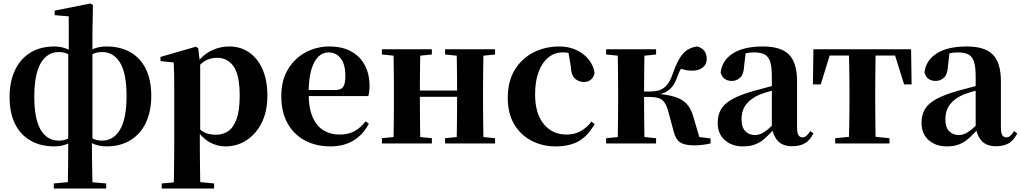

<svg xmlns="http://www.w3.org/2000/svg" viewBox="-20 -824 5865 1103"><path d="M289 259V230L392 220H475L590 230V259ZM369 259Q371 187 371.5 122Q372 57 372 -16V-21V-519L375 -527V-730L294 -737V-763L500 -804L514 -795L511 -635V-526V-520V-21L508 -8Q508 42 508.5 77.5Q509 113 509.5 141Q510 169 510.5 196Q511 223 512 259ZM293 17Q212 17 154 -17Q96 -51 65.5 -114Q35 -177 35 -266Q35 -354 65.5 -419.5Q96 -485 153.5 -521Q211 -557 293 -557Q339 -557 378 -537Q417 -517 436 -493L438 -488L436 -467Q409 -488 382.5 -506.5Q356 -525 318 -525Q251 -525 214 -461Q177 -397 177 -268Q177 -140 214 -78Q251 -16 318 -16Q356 -16 382.5 -35Q409 -54 436 -75L440 -47H436Q417 -23 379 -3Q341 17 293 17ZM591 17Q543 17 504.5 -3.5Q466 -24 448 -47H444L448 -74Q475 -54 501.5 -35Q528 -16 566 -16Q633 -16 670 -80Q707 -144 707 -272Q707 -402 670 -463.5Q633 -525 566 -525Q528 -525 501.5 -506.5Q475 -488 448 -466L444 -488L448 -493Q466 -518 504 -537.5Q542 -557 591 -557Q672 -557 730 -523.5Q788 -490 818.5 -426.5Q849 -363 849 -274Q849 -186 819 -121Q789 -56 731 -19.5Q673 17 591 17Z M909 259V230L1017 220H1108L1210 230V259ZM978 259Q979 215 979.5 171.5Q980 128 980.5 86.5Q981 45 981 10V-314Q981 -364 980.5 -396.5Q980 -429 978 -465L902 -473V-497L1106 -556L1119 -546L1128 -467L1130 -462V-75L1128 -61V10Q1128 44 1128.5 85.5Q1129 127 1129.5 171Q1130 215 1131 259ZM1276 17Q1227 17 1184 -7Q1141 -31 1105 -84H1093L1113 -96Q1138 -69 1163 -59.5Q1188 -50 1221 -50Q1261 -50 1291.5 -71Q1322 -92 1339.5 -141Q1357 -190 1357 -273Q1357 -393 1322 -442.5Q1287 -492 1227 -492Q1197 -492 1169 -480Q1141 -468 1105 -427L1090 -441H1097Q1135 -502 1187 -529.5Q1239 -557 1298 -557Q1360 -557 1409 -524.5Q1458 -492 1487 -428.5Q1516 -365 1516 -274Q1516 -184 1483.5 -119Q1451 -54 1396.5 -18.5Q1342 17 1276 17Z M1879 17Q1796 17 1732.5 -16.5Q1669 -50 1632.5 -114.5Q1596 -179 1596 -272Q1596 -363 1635 -427Q1674 -491 1737 -524Q1800 -557 1872 -557Q1948 -557 1999.5 -527.5Q2051 -498 2077 -447Q2103 -396 2103 -333Q2103 -299 2096 -272H1660V-307H1906Q1940 -307 1952 -325.5Q1964 -344 1964 -388Q1964 -454 1937.5 -488.5Q1911 -523 1866 -523Q1835 -523 1809 -498.5Q1783 -474 1768 -422Q1753 -370 1753 -286Q1753 -204 1776 -151.5Q1799 -99 1839 -75Q1879 -51 1930 -51Q1983 -51 2018.5 -71.5Q2054 -92 2080 -127L2099 -114Q2067 -51 2011 -17Q1955 17 1879 17Z M2239 0Q2241 -26 2241.5 -68Q2242 -110 2242.5 -156Q2243 -202 2243 -236V-305Q2243 -339 2242.5 -385Q2242 -431 2241.5 -473.5Q2241 -516 2239 -541H2395Q2394 -516 2393.5 -473Q2393 -430 2392.5 -382Q2392 -334 2392 -295V-273Q2392 -220 2392.5 -166.5Q2393 -113 2393.5 -69.5Q2394 -26 2395 0ZM2602 0Q2604 -26 2604.5 -69.5Q2605 -113 2605.5 -166.5Q2606 -220 2606 -273V-295Q2606 -334 2605.5 -382Q2605 -430 2604.5 -473Q2604 -516 2602 -541H2758Q2757 -516 2756.5 -473.5Q2756 -431 2755.5 -385Q2755 -339 2755 -305V-236Q2755 -202 2755.5 -156Q2756 -110 2756.5 -68Q2757 -26 2758 0ZM2174 0V-30L2283 -41H2353L2461 -30V0ZM2174 -511V-541H2461V-511L2353 -500H2283ZM2537 0V-30L2645 -41H2716L2824 -30V0ZM2537 -511V-541H2824V-511L2716 -500H2645ZM2317 -268V-304H2680V-268Z M3171 17Q3096 17 3033.5 -15.5Q2971 -48 2934 -110Q2897 -172 2897 -262Q2897 -358 2938 -424Q2979 -490 3046 -523.5Q3113 -557 3194 -557Q3247 -557 3290.5 -537Q3334 -517 3362 -482Q3390 -447 3396 -403Q3382 -353 3334 -353Q3304 -353 3282.5 -373Q3261 -393 3259 -443L3243 -538L3315 -493Q3287 -509 3263 -516Q3239 -523 3212 -523Q3167 -523 3131 -494.5Q3095 -466 3074.5 -412Q3054 -358 3054 -282Q3054 -172 3103.5 -111.5Q3153 -51 3236 -51Q3280 -51 3315.5 -70.5Q3351 -90 3377 -125L3396 -112Q3360 -46 3307 -14.5Q3254 17 3171 17Z M3462 0V-30L3571 -41H3641L3749 -30V0ZM3462 -511V-541H3749V-511L3641 -500H3571ZM3527 0Q3529 -26 3529.5 -68Q3530 -110 3530.5 -156Q3531 -202 3531 -236V-305Q3531 -339 3530.5 -385Q3530 -431 3529.5 -473.5Q3529 -516 3527 -541H3683Q3682 -516 3681.5 -473Q3681 -430 3680.5 -381.5Q3680 -333 3680 -293V-272Q3680 -220 3680.5 -166.5Q3681 -113 3681.5 -69.5Q3682 -26 3683 0ZM3850 -69 3819 -184Q3810 -217 3797.5 -235Q3785 -253 3764.5 -260Q3744 -267 3710 -267H3605V-298H3710Q3738 -298 3762.5 -304Q3787 -310 3808 -332Q3829 -354 3845 -401Q3872 -480 3903.5 -515.5Q3935 -551 3986 -557Q4040 -541 4040 -486Q4040 -454 4016.5 -436Q3993 -418 3959 -418Q3935 -418 3917 -422Q3899 -426 3877 -434L3929 -480Q3908 -455 3896 -436.5Q3884 -418 3873 -388Q3859 -346 3839.5 -323.5Q3820 -301 3796 -291Q3772 -281 3742 -276L3745 -286Q3814 -281 3857 -267.5Q3900 -254 3925 -227Q3950 -200 3963 -154L4005 -11L3901 -48L4062 -29V0Q4042 5 4017 8Q3992 11 3969 11Q3912 11 3886.5 -6.5Q3861 -24 3850 -69Z M4248 17Q4185 17 4144 -19Q4103 -55 4103 -118Q4103 -163 4122 -196Q4141 -229 4187 -254.5Q4233 -280 4311 -302Q4350 -313 4400.5 -326Q4451 -339 4491 -349V-323Q4451 -313 4411 -302Q4371 -291 4347 -282Q4295 -260 4267.5 -225.5Q4240 -191 4240 -138Q4240 -93 4261.5 -70.5Q4283 -48 4319 -48Q4333 -48 4350.5 -55Q4368 -62 4391.5 -81Q4415 -100 4447 -136L4464 -81H4426Q4398 -50 4373 -28Q4348 -6 4318.5 5.5Q4289 17 4248 17ZM4531 16Q4477 16 4449.5 -13.5Q4422 -43 4414 -92V-95V-387Q4414 -440 4404.5 -469.5Q4395 -499 4372.5 -511Q4350 -523 4312 -523Q4287 -523 4260.5 -517.5Q4234 -512 4197 -498L4264 -523L4255 -446Q4253 -398 4232.5 -378.5Q4212 -359 4185 -359Q4133 -359 4120 -408Q4128 -477 4190 -517Q4252 -557 4363 -557Q4467 -557 4513 -510Q4559 -463 4559 -357V-91Q4559 -60 4567 -47.5Q4575 -35 4590 -35Q4602 -35 4612 -43Q4622 -51 4635 -71L4653 -58Q4634 -19 4605 -1.5Q4576 16 4531 16Z M4650 -339 4653 -541H5214L5217 -339H5174L5111 -540L5182 -505H4685L4757 -540L4695 -339ZM4778 0V-30L4888 -41H4980L5090 -30V0ZM4856 0Q4857 -26 4858 -68Q4859 -110 4859.5 -156Q4860 -202 4860 -236V-305Q4860 -339 4859.5 -385Q4859 -431 4858 -473.5Q4857 -516 4856 -541H5011Q5010 -516 5009.5 -473.5Q5009 -431 5008.5 -385Q5008 -339 5008 -305V-236Q5008 -202 5008.5 -156Q5009 -110 5009.5 -68Q5010 -26 5011 0Z M5419 17Q5356 17 5315 -19Q5274 -55 5274 -118Q5274 -163 5293 -196Q5312 -229 5358 -254.5Q5404 -280 5482 -302Q5521 -313 5571.5 -326Q5622 -339 5662 -349V-323Q5622 -313 5582 -302Q5542 -291 5518 -282Q5466 -260 5438.5 -225.5Q5411 -191 5411 -138Q5411 -93 5432.5 -70.5Q5454 -48 5490 -48Q5504 -48 5521.5 -55Q5539 -62 5562.5 -81Q5586 -100 5618 -136L5635 -81H5597Q5569 -50 5544 -28Q5519 -6 5489.5 5.5Q5460 17 5419 17ZM5702 16Q5648 16 5620.5 -13.5Q5593 -43 5585 -92V-95V-387Q5585 -440 5575.5 -469.5Q5566 -499 5543.5 -511Q5521 -523 5483 -523Q5458 -523 5431.5 -517.5Q5405 -512 5368 -498L5435 -523L5426 -446Q5424 -398 5403.5 -378.5Q5383 -359 5356 -359Q5304 -359 5291 -408Q5299 -477 5361 -517Q5423 -557 5534 -557Q5638 -557 5684 -510Q5730 -463 5730 -357V-91Q5730 -60 5738 -47.5Q5746 -35 5761 -35Q5773 -35 5783 -43Q5793 -51 5806 -71L5824 -58Q5805 -19 5776 -1.5Q5747 16 5702 16Z"/></svg>

Font: Noto Serif TC ExtraBold
Style: Regular
Weight: 800
Designer: Ryoko NISHIZUKA 西塚涼子 (kana & ideographs); Frank Grießhammer (Latin, Greek & Cyrillic); Wenlong ZHANG 张文龙 (bopomofo); San
Foundry: Adobe
Version: Version 2.002-H1;hotconv 1.1.0;makeotfexe 2.6.0